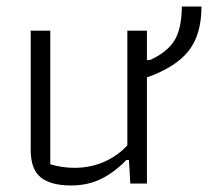

<svg xmlns="http://www.w3.org/2000/svg" viewBox="-20 -562 651 588"><path d="M74 -103V-468H134V-59Q170 -48 208 -48Q257 -48 299 -66.5Q341 -85 370 -117V-468H430V-378H439Q490 -401 513 -436Q536 -471 537 -542H597Q597 -456 557.5 -406Q518 -356 430 -325V0H379L375 -72H367Q329 -33 288.5 -13.5Q248 6 198 6Q135 6 104.5 -19Q74 -44 74 -103Z"/></svg>

Font: Athiti
Style: Regular
Weight: 400
Designer: CadsonDemak Team
Foundry: CadsonDemak
Version: Version 1.033